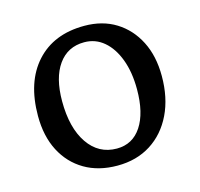

<svg xmlns="http://www.w3.org/2000/svg" viewBox="-84 -611 744 715"><g transform="rotate(-15 288.0 -253.5)"><path d="M285 14Q212 14 158.5 -17.5Q105 -49 75.5 -106Q46 -163 46 -241Q46 -372 113.5 -446.5Q181 -521 299 -521Q369 -521 420.5 -489Q472 -457 501 -400Q530 -343 530 -266Q530 -182 499.5 -119Q469 -56 414 -21Q359 14 285 14ZM299 -48Q360 -48 394 -99.5Q428 -151 428 -242Q428 -308 409.5 -357.5Q391 -407 358.5 -434.5Q326 -462 283 -462Q219 -462 183 -411.5Q147 -361 147 -271Q147 -168 188 -108Q229 -48 299 -48Z"/></g></svg>

Font: Literata 12pt
Style: Regular
Weight: 400
Designer: Latin by Veronika Burian and Jose Scaglione. Greek by Irene Vlachou. Cyrillic by Vera Evstafieva.
Foundry: TypeTogether
Version: Version 3.002